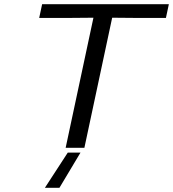

<svg xmlns="http://www.w3.org/2000/svg" viewBox="-20 -709 830 921"><path d="M168 -623 182.1 -689H790L775.9 -623H633.8L518.1 -624L384.8 0H294.9L428.2 -624L310.1 -623ZM195.3 191.9 305.2 22.9H366.2L265.1 191.9Z"/></svg>

Font: CMU Sans Serif
Style: Oblique
Weight: 500
Italic angle: -12°
Version: Version 0.7.0